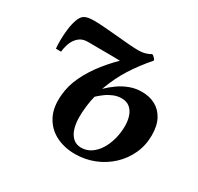

<svg xmlns="http://www.w3.org/2000/svg" viewBox="-123 -682 867 840"><g transform="rotate(30 311.0 -262.0)"><path d="M69.5 -346.5H43.5Q41.5 -364 41.8 -390.5Q42 -417 45.5 -445Q49 -473 57 -495.5Q65 -518 78 -526.5Q85.5 -531.5 97.8 -534Q110 -536.5 127.5 -536.5Q148.5 -536.5 179 -534.2Q209.5 -532 243.2 -528.8Q277 -525.5 307.8 -523Q338.5 -520.5 360 -520.5Q378 -520.5 393.5 -525Q409 -529.5 420 -536.5Q423 -536.5 427.5 -533Q432 -529.5 436 -524.8Q440 -520 440.5 -515.5Q397 -465.5 364 -414Q331 -362.5 306.5 -295.5Q328 -316.5 352.8 -333.8Q377.5 -351 405.5 -361.2Q433.5 -371.5 464.5 -371.5Q503 -371.5 532.5 -355.8Q562 -340 579.2 -308.2Q596.5 -276.5 596.5 -228Q596.5 -177 576.5 -133.5Q556.5 -90 521.5 -57.5Q486.5 -25 441.2 -7Q396 11 344.5 11Q291 11 248 -11Q205 -33 182.2 -76.8Q159.5 -120.5 166 -185Q170 -232.5 193 -280.8Q216 -329 253 -375.2Q290 -421.5 334.5 -462.5L326 -441Q316.5 -441 299.5 -441.2Q282.5 -441.5 261.8 -441.8Q241 -442 220 -442Q199 -442 181 -442.2Q163 -442.5 152 -442.5Q129 -442.5 115.2 -434.5Q101.5 -426.5 91 -412Q82 -399.5 76.2 -380.5Q70.5 -361.5 69.5 -346.5ZM354.5 -26.5Q382.5 -26.5 404.8 -41.8Q427 -57 442.5 -82.2Q458 -107.5 466.2 -139.2Q474.5 -171 474.5 -204Q474.5 -231.5 466.8 -254Q459 -276.5 443 -289.5Q427 -302.5 402 -302.5Q381 -302.5 361.5 -294.5Q342 -286.5 325 -274Q308 -261.5 295 -249Q288.5 -225 284.8 -194Q281 -163 281.5 -133Q282.5 -100.5 291 -76.8Q299.5 -53 315.5 -39.8Q331.5 -26.5 354.5 -26.5Z"/></g></svg>

Font: Merriweather 96pt SemiBold
Style: Italic
Weight: 600
Italic angle: -7.8°
Version: Version 2.101